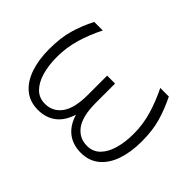

<svg xmlns="http://www.w3.org/2000/svg" viewBox="-100 -765 1013 1013"><g transform="rotate(45 406.5 -258.5)"><path d="M242.2 10.3Q180.7 10.3 139.4 -23.9Q98.1 -58.1 77.4 -118.9Q56.6 -179.7 56.6 -258.8Q56.6 -342.8 74.2 -404.3Q91.8 -465.8 123.5 -528.3H187.5Q153.8 -462.4 134.3 -395.5Q114.7 -328.6 114.7 -258.3Q114.7 -195.3 129.2 -145.8Q143.6 -96.2 172.4 -67.4Q201.2 -38.6 245.1 -38.6Q303.2 -38.6 337.6 -85.7Q372.1 -132.8 372.1 -233.4V-376H431.2V-233.4Q431.2 -132.8 465.6 -85.7Q500 -38.6 558.6 -38.6Q602.1 -38.6 630.9 -67.1Q659.7 -95.7 674.1 -145.5Q688.5 -195.3 688.5 -258.3Q688.5 -328.1 668.7 -395.3Q648.9 -462.4 616.2 -528.3H680.2Q711.4 -464.8 729.2 -403.6Q747.1 -342.3 747.1 -258.8Q747.1 -179.7 726.1 -118.9Q705.1 -58.1 663.6 -23.9Q622.1 10.3 561 10.3Q502.4 10.3 461.4 -20.8Q420.4 -51.8 401.4 -114.3Q382.3 -51.8 341.3 -20.8Q300.3 10.3 242.2 10.3Z"/></g></svg>

Font: Roboto Slab Light
Style: Regular
Weight: 300
Designer: Google
Version: Version 2.000; ttfautohint (v1.8.1.43-b0c9)